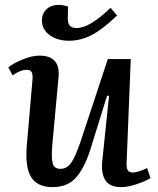

<svg xmlns="http://www.w3.org/2000/svg" viewBox="-20 -753 646 787"><path d="M14 -477Q37 -495 74.5 -510Q112 -525 142 -525Q228 -525 220 -437L194 -155Q190 -105 196 -83Q202 -61 228 -61Q254 -61 271 -84.5Q288 -108 310 -172L422 -511H516L499 -87Q498 -65 503.5 -55.5Q509 -46 524 -46Q536 -46 551 -51Q566 -56 583 -64L597 -23Q574 -9 538.5 2.5Q503 14 476 14Q430 14 412 -14Q394 -42 399 -92L427 -360L419 -361L350 -139Q325 -62 290.5 -24Q256 14 195 14Q134 14 108 -26.5Q82 -67 90 -159L113 -424Q115 -449 109.5 -458Q104 -467 89 -467Q76 -467 60.5 -460.5Q45 -454 32 -444ZM263 -586Q215 -586 183.5 -609Q152 -632 152 -669Q152 -698 171 -715.5Q190 -733 222 -733Q232 -733 240.5 -731Q249 -729 259 -726L258 -683Q257 -659 265.5 -648.5Q274 -638 294 -638Q322 -638 357.5 -660Q393 -682 433 -721L460 -690Q404 -635 358 -610.5Q312 -586 263 -586Z"/></svg>

Font: Literata 36pt Medium
Style: Italic
Weight: 500
Italic angle: -2°
Designer: Latin by Veronika Burian and Jose Scaglione. Greek by Irene Vlachou. Cyrillic by Vera Evstafieva
Foundry: TypeTogether
Version: Version 3.002